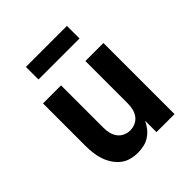

<svg xmlns="http://www.w3.org/2000/svg" viewBox="-196 -850 993 993"><g transform="rotate(-45 300.0 -354.0)"><path d="M246 8Q220 8 194.5 1Q169 -6 149 -22.5Q129 -39 115 -61Q101 -83 93 -107.5Q85 -132 82 -158Q79 -184 79 -210V-520H211V-210Q211 -190 215.5 -170.5Q220 -151 231.5 -135Q243 -119 261.5 -110.5Q280 -102 300 -102Q320 -102 338.5 -110.5Q357 -119 368.5 -135Q380 -151 384.5 -170.5Q389 -190 389 -210V-520H521V0H389V-83Q379 -62 365 -44.5Q351 -27 332 -14.5Q313 -2 290.5 3Q268 8 246 8ZM150 -624V-716H450V-624Z"/></g></svg>

Font: Iosevka Custom XBdEx
Style: Regular
Weight: 800
Width: 7
Monospace: yes
Designer: Belleve Invis
Foundry: Belleve Invis
Version: Version 11.2.4; ttfautohint (v1.8.4)